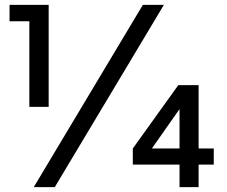

<svg xmlns="http://www.w3.org/2000/svg" viewBox="-20 -765 928 785"><path d="M100 -328V-678H19V-745H179V-328ZM118 0 564 -745H650L204 0ZM714 0V-92H523V-158L709 -417H792V-158H854V-92H792V0ZM714 -158V-319L601 -158Z"/></svg>

Font: Pitagon Sans Text Medium
Style: Regular
Weight: 500
Designer: Travis Tran
Foundry: Pitagon
Version: Version 1.000; ttfautohint (v1.8.4.7-5d5b);gftools[0.9.26]